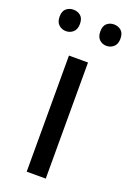

<svg xmlns="http://www.w3.org/2000/svg" viewBox="-153 -782 565 833"><g transform="rotate(20 129.5 -365.0)"><path d="M173 0H85V-536H173ZM-11 -681Q-11 -707 3 -718.5Q17 -730 36 -730Q55 -730 69 -718.5Q83 -707 83 -681Q83 -656 69 -643.5Q55 -631 36 -631Q17 -631 3 -643.5Q-11 -656 -11 -681ZM177 -681Q177 -707 190.5 -718.5Q204 -730 223 -730Q242 -730 256 -718.5Q270 -707 270 -681Q270 -656 256 -643.5Q242 -631 223 -631Q204 -631 190.5 -643.5Q177 -656 177 -681Z"/></g></svg>

Font: Noto Sans Marchen
Style: Regular
Weight: 400
Designer: Monotype Design Team
Foundry: Monotype Imaging Inc.
Version: Version 2.003; ttfautohint (v1.8.4.7-5d5b)